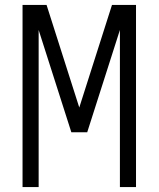

<svg xmlns="http://www.w3.org/2000/svg" viewBox="-20 -755 640 775"><path d="M71 0V-735H168L300 -321L432 -735H529V0H464V-634L332 -221H268L136 -634V0Z"/></svg>

Font: Iosevka SS04 Light Extended
Style: Regular
Weight: 300
Width: 7
Monospace: yes
Designer: Belleve Invis
Foundry: Belleve Invis
Version: Version 19.0.0; ttfautohint (v1.8.4)